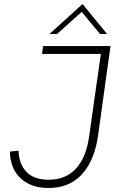

<svg xmlns="http://www.w3.org/2000/svg" viewBox="-20 -926 590 954"><path d="M221 8Q134 8 82.5 -40Q31 -88 29 -173L72 -177Q74 -112 111 -72.5Q148 -33 222 -33Q308 -33 359 -90Q410 -147 424 -256L481 -658H189L194 -697H529L467 -251Q455 -168 422.5 -109.5Q390 -51 339.5 -21.5Q289 8 221 8ZM226 -757 390 -906 512 -757H477L386 -867L263 -757Z"/></svg>

Font: Hanken Grotesk ExtraLight
Style: Italic
Weight: 250
Italic angle: -8°
Designer: Alfredo Marco Pradil
Foundry: Hanken Design Co.
Version: Version 3.013